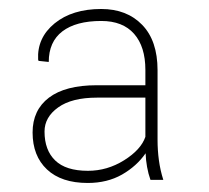

<svg xmlns="http://www.w3.org/2000/svg" viewBox="-20 -741 460 423"><path d="M311.5 -344.7Q306.6 -358.4 304 -373.3Q301.3 -388.2 300.8 -403.3Q281.2 -375 248.8 -356.4Q216.3 -337.9 173.3 -337.9Q115.2 -337.9 83.5 -367.7Q51.8 -397.5 51.8 -449.2Q51.8 -498.5 87.9 -525.9Q124 -553.2 192.9 -553.2H300.3V-586.9Q300.3 -638.2 275.4 -666.5Q250.5 -694.8 203.1 -694.8Q147.5 -694.8 117.4 -671.9Q87.4 -648.9 87.4 -604.5L64.9 -606.9L64 -609.9Q61.5 -657.7 100.3 -689.5Q139.2 -721.2 203.1 -721.2Q259.3 -721.2 293.2 -686.3Q327.1 -651.4 327.1 -586.4V-433.1Q327.1 -409.7 330.1 -387.9Q333 -366.2 339.8 -344.7ZM173.8 -364.7Q216.3 -364.7 253.4 -387.9Q290.5 -411.1 300.3 -439.5V-525.9H193.4Q138.2 -525.9 108.2 -504.4Q78.1 -482.9 78.1 -451.2Q78.1 -410.2 101.6 -387.5Q125 -364.7 173.8 -364.7Z"/></svg>

Font: TypoPRO Roboto Slab
Style: Thin
Weight: 250
Designer: Google
Version: Version 1.100263; 2013; ttfautohint (v0.94.20-1c74) -l 8 -r 